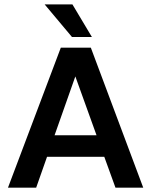

<svg xmlns="http://www.w3.org/2000/svg" viewBox="-20 -872 703 892"><path d="M187.5 -851.5H316.5L407 -700H314.5ZM645.5 0H516.5L464.5 -143.5H198.5L148 0H17L262.5 -650.5H402ZM330 -517 233.5 -243.5H428.5Z"/></svg>

Font: Overused Grotesk SemiBold
Style: Regular
Weight: 610
Version: Version 0.004